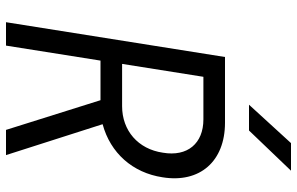

<svg xmlns="http://www.w3.org/2000/svg" viewBox="-195 -795 990 640"><g transform="rotate(90 300.0 -475.0)"><path d="M329 -810H415L549 -950H457ZM54 0H132L182 -315H314L413 0H497L394 -322C490 -348 556 -422 571 -522C591 -646 518 -730 389 -730H170ZM193 -387 236 -658H378C458 -658 503 -605 489 -523C477 -440 415 -387 334 -387Z"/></g></svg>

Font: JetBrains Mono Light
Style: Italic
Weight: 336
Italic angle: -9°
Monospace: yes
Designer: Philipp Nurullin, Konstantin Bulenkov
Foundry: JetBrains
Version: Version 2.305